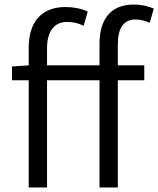

<svg xmlns="http://www.w3.org/2000/svg" viewBox="-20 -829 700 849"><path d="M33 -474H107V0H188V-474H420V0H501V-474H618V-540H501V-633C501 -705 527 -743 579 -743C599 -743 620 -738 642 -728L660 -791C635 -802 603 -809 572 -809C469 -809 420 -743 420 -635V-540H188V-616C188 -690 220 -732 276 -732C303 -732 326 -727 350 -715L368 -778C339 -791 305 -798 270 -798C163 -798 107 -731 107 -619V-540L33 -535Z"/></svg>

Font: Noto Sans KR DemiLight
Style: Regular
Weight: 350
Designer: Ryoko NISHIZUKA 西塚涼子 (kana, bopomofo & ideographs); Paul D. Hunt (Latin, Greek & Cyrillic); Sandoll Communications 산돌커뮤니
Foundry: Adobe
Version: Version 2.004;hotconv 1.0.118;makeotfexe 2.5.65603